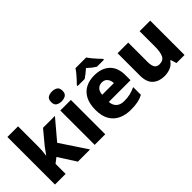

<svg xmlns="http://www.w3.org/2000/svg" viewBox="20 -1464 2169 2169"><g transform="rotate(-45 1105.0 -379.0)"><path d="M240 -440Q240 -410 237.5 -372Q235 -334 230 -304H234Q245 -320 263 -345.5Q281 -371 294 -388L428 -549H618L421 -316L631 0H436L302 -209L240 -161V0H70V-760H240Z M789 -768Q826 -768 853 -751.5Q880 -735 880 -689Q880 -644 853 -627.5Q826 -611 789 -611Q751 -611 724.5 -627.5Q698 -644 698 -689Q698 -735 724.5 -751.5Q751 -768 789 -768ZM873 -549V0H704V-549Z M1254 -559Q1371 -559 1439 -495.5Q1507 -432 1507 -309V-230H1160Q1163 -177 1196 -145Q1229 -113 1292 -113Q1343 -113 1385.5 -123Q1428 -133 1473 -154V-30Q1433 -9 1387 0.5Q1341 10 1273 10Q1191 10 1126.5 -20Q1062 -50 1025.5 -112.5Q989 -175 989 -271Q989 -368 1022 -432Q1055 -496 1115 -527.5Q1175 -559 1254 -559ZM1259 -442Q1220 -442 1194 -416.5Q1168 -391 1164 -340H1351Q1350 -383 1327 -412.5Q1304 -442 1259 -442ZM1334 -766Q1349 -743 1371.5 -715.5Q1394 -688 1418 -662.5Q1442 -637 1459 -619V-606H1348Q1322 -621 1298 -640Q1274 -659 1248 -683Q1221 -659 1198.5 -641Q1176 -623 1150 -606H1038V-619Q1057 -638 1080.5 -663.5Q1104 -689 1126.5 -716Q1149 -743 1163 -766Z M2140 -549V0H2011L1990 -69H1980Q1954 -27 1909 -8.5Q1864 10 1812 10Q1727 10 1673 -38Q1619 -86 1619 -191V-549H1789V-238Q1789 -182 1807 -153.5Q1825 -125 1866 -125Q1927 -125 1949 -170Q1971 -215 1971 -300V-549Z"/></g></svg>

Font: Noto Sans Canadian Aboriginal ExtraBold
Style: Regular
Weight: 800
Designer: Monotype Design Team, Typotheque's Kevin King
Foundry: Monotype Imaging Inc.
Version: Version 2.004; ttfautohint (v1.8.4.7-5d5b)